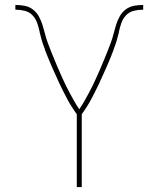

<svg xmlns="http://www.w3.org/2000/svg" viewBox="-20 -755 640 775"><path d="M290 0V-294Q268 -324 251 -356Q234 -388 218.5 -421Q203 -454 188.5 -487.5Q174 -521 161 -555V-557Q154 -574 149 -591Q144 -608 140 -625V-627Q136 -645 130 -662.5Q124 -680 111 -693.5Q98 -707 79.5 -711.5Q61 -716 42 -716V-735Q61 -735 79.5 -731.5Q98 -728 113 -716.5Q128 -705 137 -688.5Q146 -672 151.5 -654.5Q157 -637 161.5 -619Q166 -601 172.5 -583Q179 -565 186 -548Q193 -531 200 -513.5Q207 -496 214.5 -479Q222 -462 229.5 -445Q237 -428 245 -411.5Q253 -395 262 -378.5Q271 -362 280 -346Q289 -330 300 -314Q311 -330 320 -346Q329 -362 338 -378.5Q347 -395 355 -411.5Q363 -428 370.5 -445Q378 -462 385.5 -479Q393 -496 400 -513.5Q407 -531 414 -548Q421 -565 427.5 -583Q434 -601 438.5 -619Q443 -637 448.5 -654.5Q454 -672 463 -688.5Q472 -705 487 -716.5Q502 -728 520.5 -731.5Q539 -735 558 -735V-716Q539 -716 520.5 -711.5Q502 -707 489 -693.5Q476 -680 470 -662.5Q464 -645 460 -627V-625Q456 -608 451 -591Q446 -574 439 -557V-555Q426 -521 411.5 -487.5Q397 -454 381.5 -421Q366 -388 349 -356Q332 -324 310 -294V0Z"/></svg>

Font: Iosevka Curly Thin Extended
Style: Regular
Weight: 100
Width: 7
Monospace: yes
Designer: Belleve Invis
Foundry: Belleve Invis
Version: Version 11.1.0; ttfautohint (v1.8.3)